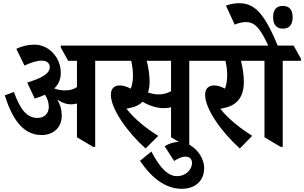

<svg xmlns="http://www.w3.org/2000/svg" viewBox="-20 -910 1901 1200"><path d="M240 -66C314 -66 366 -113 366 -187C366 -224 357 -256 338 -288C365 -269 393 -258 425 -258C438 -258 450 -260 461 -263V-52L562 8H575V-530H689V-543L642 -625H360V-613L406 -530H461V-366C443 -353 418 -345 386 -345C364 -345 340 -349 319 -357C347 -384 360 -416 360 -454C360 -496 346 -538 320 -569C289 -607 247 -631 193 -631C156 -631 119 -622 82 -605L133 -500C172 -519 210 -531 240 -531C272 -531 291 -516 291 -490C291 -450 239 -421 150 -394L197 -294C221 -301 242 -309 261 -318C276 -295 285 -270 285 -242C285 -201 258 -173 214 -173C146 -173 105 -229 67 -335L10 -314C53 -177 118 -66 240 -66Z M890 18 969 -61C899 -104 823 -163 770 -231C778 -232 786 -234 795 -236C827 -242 852 -255 871 -274C909 -251 959 -234 1002 -234C1020 -234 1036 -236 1049 -240V-52L1150 8H1163V-530H1277V-543L1231 -625H576V-612L622 -530H800C807 -500 811 -468 811 -439C811 -408 807 -379 797 -356C772 -369 749 -376 729 -376C692 -376 673 -355 673 -317C673 -230 776 -83 890 18ZM915 -400C915 -442 908 -487 897 -530H1049V-340C1027 -327 1001 -320 971 -320C948 -320 926 -325 905 -332C912 -352 915 -375 915 -400Z M1117 270C1201 270 1256 219 1256 141C1256 104 1240 67 1216 38C1185 2 1142 -23 1099 -23C1067 -23 1037 -13 1009 4L1068 96C1097 78 1118 69 1139 69C1165 69 1180 84 1180 108C1180 152 1139 191 1087 191C1028 191 978 136 926 37L855 95C926 200 1012 270 1117 270Z M1479 18 1556 -61C1487 -105 1410 -163 1357 -230C1365 -232 1373 -233 1380 -235C1463 -252 1504 -305 1504 -399C1504 -440 1497 -486 1486 -530H1631V-543L1584 -625H1165V-613L1211 -530H1389C1396 -500 1400 -468 1400 -439C1400 -407 1395 -379 1386 -356C1362 -369 1340 -376 1319 -376C1281 -376 1262 -354 1262 -317C1262 -229 1365 -84 1479 18Z M1734 8H1747V-530H1861V-543L1815 -625H1519V-613L1565 -530H1633V-52Z M1661 -615H1720C1636 -819 1576 -890 1475 -890C1445 -890 1418 -884 1392 -875L1447 -756C1470 -766 1494 -772 1516 -772C1552 -772 1576 -758 1602 -723C1621 -697 1638 -667 1661 -615ZM1748 -731C1788 -731 1809 -755 1809 -802C1809 -849 1788 -873 1748 -873C1707 -873 1687 -849 1687 -802C1687 -756 1708 -731 1748 -731Z"/></svg>

Font: Noto Serif Devanagari Condensed
Style: Bold
Weight: 700
Width: 3
Designer: Universal Thirst, Indian Type Foundry and the Monotype Design Team
Foundry: Monotype Imaging Inc.
Version: Version 2.004